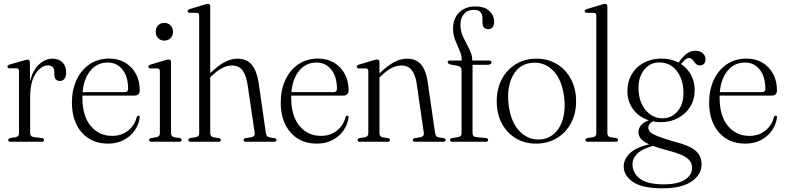

<svg xmlns="http://www.w3.org/2000/svg" viewBox="-20 -750 4156 1016"><path d="M138 -420.5 139 -320Q154 -379.5 186.8 -409.5Q219.5 -439.5 257 -439.5Q292 -439.5 311 -419.8Q330 -400 330 -366Q330 -344 320.8 -332.8Q311.5 -321.5 297.5 -321.5Q268 -321.5 267.5 -356V-369Q267.5 -404 233.5 -404Q198 -404 168.8 -360.8Q139.5 -317.5 139.5 -234.5V-46Q139.5 -27 158.5 -24.5L202 -19.5Q213 -18 213 -9Q213 0 201.5 0H35Q23.5 0 23.5 -9Q23.5 -16.5 34 -19.5L63 -24Q80.5 -27.5 80.5 -45V-373Q80.5 -387 69 -388.5H28.5Q19.5 -390 19.5 -397.5Q19.5 -404.5 30.5 -408.5L107.5 -430.5Q121 -434.5 126.5 -434.5Q137.5 -434.5 138 -420.5Z M719.5 -272Q719.5 -244 690 -244H416Q416 -238.5 416 -233Q416 -136 460 -83.5Q504 -31 573.5 -31Q623.5 -31 658.2 -59Q693 -87 703 -129.5Q706.5 -138 712.5 -138Q720.5 -138 719.5 -127Q714 -89.5 691.8 -58.2Q669.5 -27 633.8 -8.5Q598 10 552 10Q464 10 412.2 -49.5Q360.5 -109 360.5 -208Q360.5 -274 384.8 -326.5Q409 -379 453.5 -409.5Q498 -440 558 -440Q606 -440 642.2 -418.5Q678.5 -397 699 -359.2Q719.5 -321.5 719.5 -272ZM550.5 -419Q494 -419 458.8 -376.5Q423.5 -334 417 -262.5H640.5Q658 -262.5 658 -279.5Q658 -343.5 628.5 -381.2Q599 -419 550.5 -419Z M849.5 -535Q829.5 -535 816.8 -548.2Q804 -561.5 804 -582Q804 -602.5 817 -615.8Q830 -629 849.5 -629Q869.5 -629 882.5 -615.5Q895.5 -602 895.5 -582Q895.5 -561.5 882.5 -548.2Q869.5 -535 849.5 -535ZM885 -421.5V-45.5Q885 -27.5 902.5 -24L931 -19.5Q941 -17 941 -9Q941 0 930 0H780Q769 0 769 -9Q769 -16 778.5 -19L808.5 -24Q826 -27.5 826 -45.5V-373Q826 -386.5 814.5 -388H774.5Q765 -389.5 765 -397Q765 -404 776 -408L852.5 -431Q866 -435 872.5 -435Q885 -435 885 -421.5Z M1092.5 -716V-363L1093 -363.5Q1136.5 -405 1170.2 -422.2Q1204 -439.5 1236.5 -439.5Q1286 -439.5 1312.5 -407.2Q1339 -375 1348.5 -312.5L1386.5 -48.5Q1388 -37.5 1392.2 -31.2Q1396.5 -25 1407.5 -23L1433 -19Q1443 -16 1443 -9Q1443 0 1431.5 0H1280Q1269 0 1269 -9Q1269 -16 1278.5 -19L1308.5 -23.5Q1330.5 -27.5 1327.5 -48L1290.5 -299.5Q1282.5 -352.5 1263 -378Q1243.5 -403.5 1206.5 -403.5Q1183.5 -403.5 1158.2 -391.2Q1133 -379 1102 -350L1092.5 -341.5V-45.5Q1092.5 -27 1110 -23.5L1139 -19Q1148.5 -16.5 1148.5 -9Q1148.5 0 1137.5 0H988Q976.5 0 976.5 -9Q976.5 -16.5 988 -20L1016.5 -24Q1034 -27 1034 -45.5V-667Q1034 -681 1022.5 -682L982 -682.5Q972.5 -683.5 972.5 -691Q972.5 -698.5 984 -702L1060.5 -725Q1074 -729.5 1080.5 -729.5Q1092.5 -729.5 1092.5 -716Z M1824.5 -272Q1824.5 -244 1795 -244H1521Q1521 -238.5 1521 -233Q1521 -136 1565 -83.5Q1609 -31 1678.5 -31Q1728.5 -31 1763.2 -59Q1798 -87 1808 -129.5Q1811.5 -138 1817.5 -138Q1825.5 -138 1824.5 -127Q1819 -89.5 1796.8 -58.2Q1774.5 -27 1738.8 -8.5Q1703 10 1657 10Q1569 10 1517.2 -49.5Q1465.5 -109 1465.5 -208Q1465.5 -274 1489.8 -326.5Q1514 -379 1558.5 -409.5Q1603 -440 1663 -440Q1711 -440 1747.2 -418.5Q1783.5 -397 1804 -359.2Q1824.5 -321.5 1824.5 -272ZM1655.5 -419Q1599 -419 1563.8 -376.5Q1528.5 -334 1522 -262.5H1745.5Q1763 -262.5 1763 -279.5Q1763 -343.5 1733.5 -381.2Q1704 -419 1655.5 -419Z M1988 -421.5V-361V-361.5Q2032 -403.5 2066 -421.5Q2100 -439.5 2134 -439.5Q2182 -439.5 2208 -408.8Q2234 -378 2242.5 -320L2282 -48.5Q2283.5 -37.5 2287.5 -31.2Q2291.5 -25 2302.5 -23L2328.5 -19Q2338 -16 2338 -9Q2338 0 2326.5 0H2175.5Q2164 0 2164 -9Q2164 -16 2174 -19L2203.5 -23.5Q2226 -27.5 2222.5 -48L2185 -307Q2177.5 -356 2158.2 -379.8Q2139 -403.5 2104 -403.5Q2078.5 -403.5 2052.8 -390.5Q2027 -377.5 1996.5 -348L1988 -339.5V-45.5Q1988 -27 2005 -23.5L2034 -19Q2043.5 -16.5 2043.5 -9Q2043.5 0 2032.5 0H1883Q1872 0 1872 -9Q1872 -16 1881.5 -19L1911.5 -24Q1929 -27 1929 -45.5V-373Q1929 -386.5 1917.5 -388H1877.5Q1868 -389.5 1868 -397Q1868 -404 1879 -408L1955.5 -431Q1969 -435 1975.5 -435Q1988 -435 1988 -421.5Z M2480.5 -46Q2480.5 -26.5 2499.5 -24.5L2551.5 -19.5Q2563 -18.5 2563 -9Q2563 0 2551.5 0H2372.5Q2361.5 0 2361.5 -8.5Q2361.5 -17 2372 -19.5L2404 -24.5Q2422.5 -27.5 2422.5 -45V-379.5Q2422.5 -395.5 2405 -401L2362.5 -409Q2349 -413.5 2349 -421.5Q2349 -429.5 2359 -429.5H2423.5Q2423.5 -457 2412 -483Q2400.5 -509 2389 -537Q2377.5 -565 2377.5 -599.5Q2377.5 -652 2409.8 -684Q2442 -716 2496.5 -716Q2544 -716 2569.5 -691.8Q2595 -667.5 2595 -635Q2595 -615.5 2586.2 -605.5Q2577.5 -595.5 2564.5 -595.5Q2533 -595.5 2533 -633V-653.5Q2533 -698 2488 -698Q2454.5 -698 2435.5 -676.5Q2416.5 -655 2416.5 -617.5Q2416.5 -583.5 2432 -552Q2447.5 -520.5 2463.2 -490.5Q2479 -460.5 2479 -431V-429.5H2568Q2581 -429.5 2581 -421Q2581 -407 2559 -407H2480.5Z M2819.5 -439.5Q2880 -439.5 2927.2 -410.8Q2974.5 -382 3001.5 -331Q3028.5 -280 3028.5 -214Q3028.5 -148.5 3001.2 -98Q2974 -47.5 2926 -18.8Q2878 10 2816.5 10Q2756 10 2709 -18.5Q2662 -47 2635.2 -97.5Q2608.5 -148 2608.5 -214Q2608.5 -279.5 2635.2 -330.5Q2662 -381.5 2709.5 -410.5Q2757 -439.5 2819.5 -439.5ZM2848 -13Q2890 -19 2919 -48.8Q2948 -78.5 2960.2 -126.5Q2972.5 -174.5 2965.5 -235Q2953.5 -331 2905.2 -378.2Q2857 -425.5 2789 -417Q2745 -411 2716.2 -380.8Q2687.5 -350.5 2675.8 -302.2Q2664 -254 2671.5 -194.5Q2683.5 -100.5 2732.5 -52.5Q2781.5 -4.5 2848 -13Z M3194 -716V-45.5Q3194 -27 3211.5 -24L3240.5 -19.5Q3250.5 -17 3250.5 -9Q3250.5 0 3239 0H3089.5Q3078 0 3078 -9Q3078 -16.5 3089.5 -20L3118 -24Q3135.5 -27 3135.5 -45.5V-667Q3135.5 -681 3124 -682L3083.5 -682.5Q3074 -683.5 3074 -691Q3074 -698.5 3085.5 -702L3162 -725Q3175.5 -729.5 3182 -729.5Q3194 -729.5 3194 -716Z M3546.5 -1Q3627.5 19.5 3660 46.8Q3692.5 74 3692.5 120Q3692.5 174.5 3639.2 210.5Q3586 246.5 3486 246.5Q3379 246.5 3329.8 213Q3280.5 179.5 3280.5 131Q3280.5 93 3312 62Q3343.5 31 3415 13.5Q3382 -1.5 3370.2 -17Q3358.5 -32.5 3358.5 -50.5Q3358.5 -70 3371.2 -86.2Q3384 -102.5 3413 -113.5Q3361.5 -130 3330.8 -171.2Q3300 -212.5 3300 -268Q3300 -318 3322.8 -356.8Q3345.5 -395.5 3386.2 -417.8Q3427 -440 3481 -440Q3530.5 -440 3570.5 -419L3573 -422Q3592.5 -450 3613.5 -465.8Q3634.5 -481.5 3660 -481.5Q3683 -481.5 3698 -469Q3713 -456.5 3713 -437.5Q3713 -404 3682.5 -404Q3669 -404 3660.8 -413.8Q3652.5 -423.5 3644.8 -433.2Q3637 -443 3626.5 -443Q3616.5 -443 3606.5 -434.8Q3596.5 -426.5 3584 -411Q3617.5 -389 3636.8 -353.2Q3656 -317.5 3656 -273.5Q3656 -223.5 3632.2 -185.2Q3608.5 -147 3567.8 -125.2Q3527 -103.5 3476.5 -103.5Q3454.5 -103.5 3434.5 -108Q3410.5 -94 3410.5 -75.5Q3410.5 -62.5 3420.2 -52Q3430 -41.5 3459 -29.8Q3488 -18 3546.5 -1ZM3467 -419.5Q3418.5 -419 3387.5 -379Q3356.5 -339 3359 -277Q3361 -209 3397.5 -166.2Q3434 -123.5 3487.5 -124Q3537.5 -125 3568.2 -164.5Q3599 -204 3596.5 -266.5Q3594 -335.5 3558.5 -378Q3523 -420.5 3467 -419.5ZM3327 120Q3327 164.5 3365.8 195Q3404.5 225.5 3493 225.5Q3565 225.5 3603.5 201.5Q3642 177.5 3642 138.5Q3642 106.5 3614.8 85.8Q3587.5 65 3511.5 45.5Q3465.5 33.5 3435.5 22Q3378 37.5 3352.5 62.8Q3327 88 3327 120Z M4091.5 -272Q4091.5 -244 4062 -244H3788Q3788 -238.5 3788 -233Q3788 -136 3832 -83.5Q3876 -31 3945.5 -31Q3995.5 -31 4030.2 -59Q4065 -87 4075 -129.5Q4078.5 -138 4084.5 -138Q4092.5 -138 4091.5 -127Q4086 -89.5 4063.8 -58.2Q4041.5 -27 4005.8 -8.5Q3970 10 3924 10Q3836 10 3784.2 -49.5Q3732.5 -109 3732.5 -208Q3732.5 -274 3756.8 -326.5Q3781 -379 3825.5 -409.5Q3870 -440 3930 -440Q3978 -440 4014.2 -418.5Q4050.5 -397 4071 -359.2Q4091.5 -321.5 4091.5 -272ZM3922.5 -419Q3866 -419 3830.8 -376.5Q3795.5 -334 3789 -262.5H4012.5Q4030 -262.5 4030 -279.5Q4030 -343.5 4000.5 -381.2Q3971 -419 3922.5 -419Z"/></svg>

Font: Fraunces 144pt S050 Light
Style: Regular
Weight: 300
Version: Version 1.000; ttfautohint (v1.8.3)